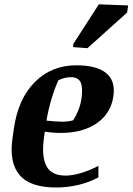

<svg xmlns="http://www.w3.org/2000/svg" viewBox="-20 -835 598 866"><path d="M491.7 -402.3Q480.5 -323.7 417.2 -279.5Q354 -235.4 253.4 -235.4Q233.9 -235.4 214.8 -237.1Q195.8 -238.8 182.1 -241.2L178.7 -216.3Q166.5 -131.8 188.7 -87.4Q210.9 -43 275.9 -43Q305.7 -43 344.2 -54.2Q382.8 -65.4 423.8 -86.9V-35.2Q384.3 -13.2 334.5 -1.2Q284.7 10.7 233.4 10.7Q116.2 10.7 68.6 -45.2Q21 -101.1 36.1 -209.5L42.5 -254.9Q62 -390.1 137.5 -465.3Q212.9 -540.5 324.2 -540.5Q414.6 -540.5 457.8 -506.3Q501 -472.2 491.7 -402.3ZM243.2 -472.7Q226.6 -436 212.6 -389.9Q198.7 -343.8 189.5 -291Q207.5 -289.1 226.6 -287.6Q245.6 -286.1 260.7 -286.1Q274.9 -286.1 287.6 -287.8Q300.3 -289.6 309.6 -292.5Q323.2 -312.5 333.3 -337.4Q343.3 -362.3 347.7 -391.6Q354.5 -442.4 343.3 -464.6Q332 -486.8 300.3 -486.8Q286.1 -486.8 271.7 -483.4Q257.3 -480 243.2 -472.7ZM311.5 -638.2 425.8 -815.4 558.1 -810.5 553.2 -778.3 374.5 -617.7 309.1 -622.6Z"/></svg>

Font: Noticia Text
Style: Bold Italic
Weight: 700
Italic angle: -8°
Designer: JM Sole
Foundry: JM Sole
Version: Version 1.003